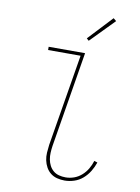

<svg xmlns="http://www.w3.org/2000/svg" viewBox="-103 -1030 806 1106"><g transform="rotate(10 300.0 -477.0)"><path d="M354 8Q331 8 309.5 2.5Q288 -3 271.5 -16Q255 -29 244.5 -48Q234 -67 229.5 -88.5Q225 -110 226.5 -133Q228 -156 231 -179L320 -716H130V-735H343L251 -176Q248 -156 247 -136Q246 -116 249.5 -97Q253 -78 261.5 -61.5Q270 -45 284 -33Q298 -21 317 -16Q336 -11 356 -11Q381 -11 405 -19.5Q429 -28 449 -45.5Q469 -63 482.5 -86Q496 -109 503 -133L522 -127Q513 -100 497.5 -74.5Q482 -49 459.5 -29.5Q437 -10 409 -1Q381 8 354 8ZM351 -809 338 -821 470 -962 487 -948Z"/></g></svg>

Font: Iosevka Thin Extended
Style: Italic
Weight: 100
Width: 7
Italic angle: -9°
Monospace: yes
Designer: Belleve Invis
Foundry: Belleve Invis
Version: Version 32.5.0; ttfautohint (v1.8.4)